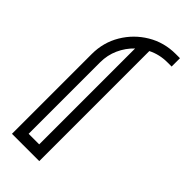

<svg xmlns="http://www.w3.org/2000/svg" viewBox="-257 -727 898 898"><g transform="rotate(45 192.0 -278.0)"><path d="M219.7 125H39.1V-402.8Q39.1 -479.5 76.7 -542.5Q114.3 -605.5 177.2 -643.1Q240.2 -680.7 316.9 -680.7H344.7V-625.5H316.9Q264.6 -625.5 219.7 -603ZM164.1 69.8V-564.5Q131.8 -533.7 113 -492.2Q94.2 -450.7 94.2 -402.8V69.8Z"/></g></svg>

Font: X Company
Style: Regular
Weight: 400
Designer: GGBotNet
Foundry: GGBotNet
Version: 0.90